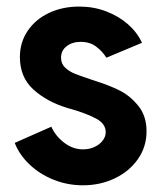

<svg xmlns="http://www.w3.org/2000/svg" viewBox="-20 -551 489 579"><path d="M24.4 -120.1 134.8 -168.9Q147.5 -140.6 173.6 -120.6Q199.7 -100.6 230.5 -100.6Q249.5 -100.6 265.1 -107.9Q280.8 -115.2 289.8 -127.2Q298.8 -139.2 298.8 -152.3Q298.8 -177.7 270.3 -193.1Q241.7 -208.5 196.3 -221.7L182.6 -225.6Q120.6 -244.6 80.3 -281.5Q40 -318.4 40 -378.9Q40 -423.3 63.5 -458Q86.9 -492.7 127.7 -512Q168.5 -531.2 218.8 -531.2Q262.2 -531.2 300 -516.8Q337.9 -502.4 366 -477.8Q394 -453.1 408.2 -421.9L300.8 -377Q289.1 -396 270 -410.4Q251 -424.8 223.6 -424.8Q197.8 -424.8 180.9 -411.6Q164.1 -398.4 164.1 -377Q164.1 -358.9 176.3 -347.2Q188.5 -335.4 207.5 -327.9Q226.6 -320.3 268.6 -306.6Q309.1 -293.9 340.8 -278.1Q372.6 -262.2 397.2 -231.7Q421.9 -201.2 421.9 -155.3Q421.9 -108.4 396 -71.3Q370.1 -34.2 326.2 -13.2Q282.2 7.8 230.5 7.8Q183.6 7.8 141.6 -9Q99.6 -25.9 68.8 -55.2Q38.1 -84.5 24.4 -120.1Z"/></svg>

Font: Reddit Sans Fudge
Style: Bold
Weight: 700
Designer: Stephen Hutchings
Foundry: Reddit
Version: Version 1.013